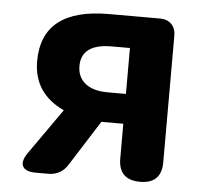

<svg xmlns="http://www.w3.org/2000/svg" viewBox="-45 -607 698 654"><g transform="rotate(5 304.0 -280.0)"><path d="M101 0Q65 0 56 -17.5Q47 -35 68 -65L177 -220Q72 -269 72 -379Q72 -560 302 -560H416H476Q501 -560 515.5 -545.5Q530 -531 530 -506V-73Q530 0 457 0Q383 0 383 -73V-192H310H308L209 -36Q186 0 143 0ZM321 -294H383V-372V-451H321Q217 -451 217 -375Q217 -337 244 -315.5Q271 -294 321 -294Z"/></g></svg>

Font: GenSenRounded TW B
Style: Regular
Weight: 700
Version: Version 1.501;PS 1;hotconv 16.6.51;makeotf.lib2.5.65220